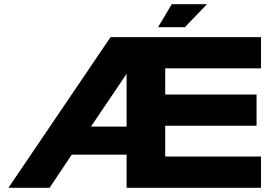

<svg xmlns="http://www.w3.org/2000/svg" viewBox="-20 -890 1280 910"><path d="M1217 -714V-566H763V-442H1196V-294H763V-148H1217V0H580V-157H320L215 0H20L504 -714ZM580 -290V-540L411 -290ZM794 -870H961L856 -761H729Z"/></svg>

Font: Non Bureau Extended
Style: Bold
Weight: 700
Width: 7
Designer: Jona Saucedo
Foundry: Non Foundry
Version: Version 1.000; ttfautohint (v1.8.4)